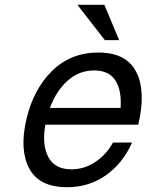

<svg xmlns="http://www.w3.org/2000/svg" viewBox="-20 -760 614 804"><path d="M417 -740 479 -592H419L304 -740ZM261 24Q145 24 103 -53.5Q61 -131 90 -258Q119 -385 197.5 -462.5Q276 -540 392 -540Q509 -540 550.5 -459Q592 -378 559 -238H474H170Q155 -155 182 -103Q209 -51 279 -51Q333 -51 379 -81.5Q425 -112 453 -163H533Q495 -77 424 -26.5Q353 24 261 24ZM374 -465Q311 -465 263 -422Q215 -379 189 -308H485Q490 -382 463 -423.5Q436 -465 374 -465Z"/></svg>

Font: Miedinger
Style: Italic
Weight: 400
Italic angle: -13°
Version: Version 001.000